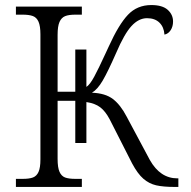

<svg xmlns="http://www.w3.org/2000/svg" viewBox="-20 -740 755 760"><path d="M43 -32H70Q96 -32 110.5 -37.5Q125 -43 132.5 -59.5Q140 -76 140 -109V-604Q140 -637 132.5 -654Q125 -671 110 -676.5Q95 -682 69 -682H43V-714H304V-682H279Q252 -682 237.5 -676Q223 -670 215.5 -653Q208 -636 208 -602V-377H278V-544H322V-396Q336 -405 353 -436.5Q370 -468 398 -529L411 -557Q450 -643 486.5 -681.5Q523 -720 579 -720Q623 -720 644 -701Q665 -682 665 -655Q665 -635 655.5 -620.5Q646 -606 631 -603Q629 -633 611 -650.5Q593 -668 562 -668Q529 -668 500.5 -637Q472 -606 440 -531Q407 -456 386.5 -421Q366 -386 344 -373Q397 -371 427 -348Q457 -325 481 -279L573 -107Q614 -34 682 -34H686V0H674Q626 0 598 -6.5Q570 -13 547.5 -32.5Q525 -52 503 -93L414 -268Q397 -300 376.5 -315.5Q356 -331 322 -336V-174H278V-341H208V-111Q208 -77 215.5 -60Q223 -43 237.5 -37.5Q252 -32 278 -32H304V0H43Z"/></svg>

Font: Noto Serif Light
Style: Regular
Weight: 300
Designer: Monotype Design Team
Foundry: Monotype Imaging Inc.
Version: Version 1.001